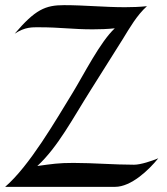

<svg xmlns="http://www.w3.org/2000/svg" viewBox="-20 -726 649 746"><path d="M595 -111C571 -101 527 -86 501 -86C423 -86 344 -93 265 -93C207 -93 183 -89 125 -81C206 -156 262 -265 333 -377C374 -442 415 -508 457 -574C484 -618 512 -667 551 -702C522 -699 494 -698 465 -698C386 -698 308 -706 229 -706C156 -706 117 -689 37 -595C78 -622 105 -620 134 -620C213 -620 262 -612 340 -612C368 -612 397 -613 426 -616C369 -563 306 -437 262 -365C195 -256 95 -82 0 0H427C489 0 557 -64 595 -111Z"/></svg>

Font: Fondamento
Style: Regular
Weight: 400
Designer: Astigmatic (AOETI)
Foundry: Astigmatic (AOETI)
Version: Version 1.001